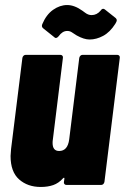

<svg xmlns="http://www.w3.org/2000/svg" viewBox="-20 -735 496 763"><path d="M308 -517H446Q451 -517 454 -513.5Q457 -510 456 -505L395 -12Q394 -7 390.5 -3.5Q387 0 382 0H244Q239 0 236 -3.5Q233 -7 234 -12L236 -25Q236 -32 230 -26Q213 -7 191.5 0.5Q170 8 142 8Q90 8 56 -22Q22 -52 22 -115Q22 -123 24 -143L69 -505Q70 -510 73.5 -513.5Q77 -517 82 -517H220Q225 -517 228 -513.5Q231 -510 230 -505L190 -180Q189 -175 189 -167Q189 -135 215 -135Q249 -135 255 -181L295 -505Q296 -510 299.5 -513.5Q303 -517 308 -517ZM285 -594Q278 -598 271 -603Q264 -608 259 -610Q254 -612 247 -612Q228 -612 213 -591Q209 -586 204.5 -584.5Q200 -583 196 -587L151 -623Q144 -629 148 -639Q164 -677 191 -696Q218 -715 247 -715Q276 -715 308 -692Q311 -690 317.5 -685Q324 -680 330.5 -677.5Q337 -675 344 -675Q365 -675 380 -693Q387 -704 396 -698L440 -663Q444 -659 444 -655Q444 -649 438 -640Q417 -607 390 -592.5Q363 -578 336 -578Q314 -578 285 -594Z"/></svg>

Font: Barlow Condensed ExtraBold
Style: Italic
Weight: 800
Width: 3
Italic angle: -7°
Designer: Jeremy Tribby
Foundry: Tribby Type
Version: Version 1.408